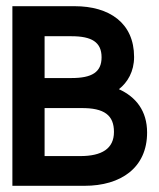

<svg xmlns="http://www.w3.org/2000/svg" viewBox="-20 -600 513 620"><path d="M253 0C370 0 455 -58 455 -172C455 -242 419 -287 364 -312C392 -334 413 -369 413 -416C413 -526 333 -580 221 -580H20V0ZM124 -251H241C318 -252 348 -227 348 -174C348 -120 309 -96 239 -96H124ZM124 -483H211C276 -483 308 -464 308 -415C308 -367 277 -348 211 -348H124Z"/></svg>

Font: Charger Pro
Style: Blk
Weight: 900
Designer: Jasper
Foundry: Cannot Into Space Fonts
Version: Version 1.09